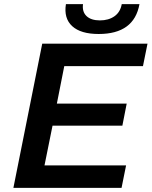

<svg xmlns="http://www.w3.org/2000/svg" viewBox="-20 -912 736 932"><path d="M196 -109H592L570 0H45L185 -700H696L674 -591H292L256 -409H595L574 -302H235ZM459 -747Q372 -747 330.5 -785Q289 -823 300 -892H383Q378 -855 400 -834Q422 -813 465 -813Q507 -813 535.5 -833Q564 -853 571 -892H657Q631 -747 459 -747Z"/></svg>

Font: Montserrat SemiBold
Style: Italic
Weight: 600
Italic angle: -11.3°
Designer: Julieta Ulanovsky
Foundry: Julieta Ulanovsky
Version: Version 9.000; ttfautohint (v1.8.4.7-5d5b)